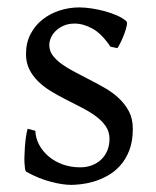

<svg xmlns="http://www.w3.org/2000/svg" viewBox="-20 -489 426 523"><path d="M341.8 -138.2Q341.8 -103.5 332 -78.9Q322.3 -54.2 306.6 -37.1Q291 -20 272 -9.8Q252.9 0.5 234.4 5.9Q215.8 11.2 199.5 12.9Q183.1 14.6 173.8 14.6Q150.4 14.6 117.4 5.9Q84.5 -2.9 51.8 -21Q48.3 -22.5 47.4 -37.1Q46.4 -45.9 46.4 -56.6Q46.4 -63 46.9 -70.3Q47.4 -88.9 49.6 -107.9Q51.8 -127 55.2 -138.2L76.2 -132.8Q77.1 -112.3 86.9 -94.2Q96.7 -76.2 113 -62.5Q129.4 -48.8 151.1 -41Q172.9 -33.2 198.2 -33.2Q215.8 -33.2 230.5 -38.8Q245.1 -44.4 255.9 -54.7Q266.6 -64.9 272.5 -79.3Q278.3 -93.8 278.3 -110.8Q278.3 -130.4 267.8 -145.5Q257.3 -160.6 240.2 -173.1Q223.1 -185.5 201.4 -196.5Q179.7 -207.5 157.2 -219.2Q136.7 -229.5 117.7 -241.2Q98.6 -252.9 83.7 -267.6Q68.8 -282.2 59.8 -300.3Q50.8 -318.4 50.8 -341.8Q50.8 -372.1 63 -395.8Q75.2 -419.4 95.5 -435.5Q115.7 -451.7 141.8 -460.2Q168 -468.8 195.8 -468.8Q210.9 -468.8 229.2 -466.1Q247.6 -463.4 265.4 -458.5Q283.2 -453.6 298.8 -446.8Q314.5 -439.9 324.2 -431.2Q327.1 -428.2 325 -418Q322.8 -407.7 318.1 -395.5Q313.5 -383.3 308.1 -372.6Q302.7 -361.8 299.8 -357.9L280.8 -361.8Q257.3 -397 232.2 -410.9Q207 -424.8 183.1 -424.8Q167 -424.8 154.3 -419.4Q141.6 -414.1 132.6 -405.5Q123.5 -397 118.9 -386.7Q114.3 -376.5 114.3 -366.2Q114.3 -350.6 123.5 -338.1Q132.8 -325.7 147.9 -314.7Q163.1 -303.7 182.4 -293.7Q201.7 -283.7 222.2 -272.9Q243.2 -262.2 264.6 -250Q286.1 -237.8 303.2 -221.9Q320.3 -206.1 331.1 -185.8Q341.8 -165.5 341.8 -138.2Z"/></svg>

Font: Akkhara
Style: Regular
Weight: 400
Designer: J. Victor Gaultney
Version: Version 1.00 June 13, 2006, initial release